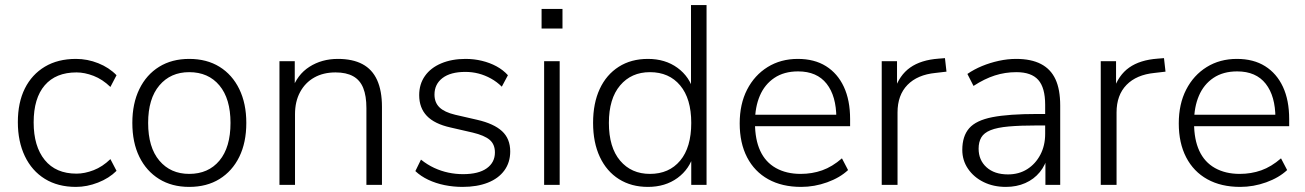

<svg xmlns="http://www.w3.org/2000/svg" viewBox="-20 -725 5120 753"><path d="M278 8Q207 8 156 -23.5Q105 -55 77.5 -112.5Q50 -170 50 -246Q50 -323 77.5 -378Q105 -433 156 -463.5Q207 -494 278 -494Q323 -494 365.5 -477Q408 -460 437 -430L413 -384Q382 -414 347 -427.5Q312 -441 280 -441Q199 -441 155.5 -390.5Q112 -340 112 -245Q112 -151 155.5 -97.5Q199 -44 280 -44Q312 -44 347 -57.5Q382 -71 413 -101L437 -55Q408 -26 364.5 -9Q321 8 278 8Z M722 8Q654 8 604 -23Q554 -54 526.5 -110Q499 -166 499 -243Q499 -319 526.5 -375.5Q554 -432 604 -463Q654 -494 722 -494Q791 -494 841 -463Q891 -432 918.5 -375.5Q946 -319 946 -243Q946 -166 918.5 -110Q891 -54 841 -23Q791 8 722 8ZM722 -43Q797 -43 840.5 -95Q884 -147 884 -243Q884 -338 840.5 -390Q797 -442 722 -442Q649 -442 605 -390Q561 -338 561 -243Q561 -147 605 -95Q649 -43 722 -43Z M1076 0V-485H1136V-372H1125Q1145 -432 1193.5 -463Q1242 -494 1305 -494Q1363 -494 1401.5 -473.5Q1440 -453 1459 -411Q1478 -369 1478 -306V0H1417V-301Q1417 -349 1404.5 -380Q1392 -411 1365 -426Q1338 -441 1296 -441Q1248 -441 1212.5 -421Q1177 -401 1157 -364Q1137 -327 1137 -277V0Z M1794 8Q1758 8 1723.5 1Q1689 -6 1659.5 -20Q1630 -34 1609 -54L1631 -99Q1656 -79 1683 -66.5Q1710 -54 1738.5 -48Q1767 -42 1796 -42Q1857 -42 1889 -65Q1921 -88 1921 -127Q1921 -159 1900.5 -176.5Q1880 -194 1834 -205L1747 -225Q1684 -239 1654 -270.5Q1624 -302 1624 -352Q1624 -395 1646.5 -427Q1669 -459 1710.5 -476.5Q1752 -494 1806 -494Q1839 -494 1870 -486.5Q1901 -479 1927 -465Q1953 -451 1972 -430L1948 -385Q1929 -404 1905.5 -417Q1882 -430 1857 -436.5Q1832 -443 1805 -443Q1747 -443 1715.5 -419Q1684 -395 1684 -354Q1684 -323 1703.5 -304Q1723 -285 1765 -275L1852 -255Q1917 -240 1949 -210.5Q1981 -181 1981 -131Q1981 -88 1958 -56.5Q1935 -25 1893 -8.5Q1851 8 1794 8Z M2104 -613V-690H2186V-613ZM2114 0V-485H2175V0Z M2521 8Q2456 8 2407.5 -22.5Q2359 -53 2332.5 -109.5Q2306 -166 2306 -243Q2306 -320 2332 -376Q2358 -432 2406.5 -463Q2455 -494 2521 -494Q2589 -494 2637 -459Q2685 -424 2701 -365H2690V-705H2751V0H2691V-121H2701Q2685 -62 2637 -27Q2589 8 2521 8ZM2529 -43Q2604 -43 2647.5 -95Q2691 -147 2691 -243Q2691 -338 2647.5 -390Q2604 -442 2529 -442Q2456 -442 2412 -390Q2368 -338 2368 -243Q2368 -147 2412 -95Q2456 -43 2529 -43Z M3122 8Q3047 8 2993 -22Q2939 -52 2910 -108Q2881 -164 2881 -241Q2881 -317 2910 -373.5Q2939 -430 2990.5 -462Q3042 -494 3109 -494Q3174 -494 3219.5 -465.5Q3265 -437 3289.5 -384.5Q3314 -332 3314 -258V-230H2925V-275H3276L3260 -262Q3260 -348 3222 -396.5Q3184 -445 3110 -445Q3055 -445 3017 -419.5Q2979 -394 2960 -349.5Q2941 -305 2941 -247V-242Q2941 -178 2961.5 -133.5Q2982 -89 3023 -66Q3064 -43 3120 -43Q3165 -43 3204.5 -57Q3244 -71 3282 -104L3306 -58Q3274 -28 3224 -10Q3174 8 3122 8Z M3438 0V-485H3498V-371H3488Q3507 -430 3549.5 -460Q3592 -490 3661 -495L3686 -497L3692 -444L3649 -439Q3578 -432 3539 -392Q3500 -352 3500 -284V0Z M3925 8Q3876 8 3837.5 -11Q3799 -30 3776.5 -63Q3754 -96 3754 -137Q3754 -191 3781 -222Q3808 -253 3872 -265.5Q3936 -278 4048 -278H4091V-233H4049Q3982 -233 3936.5 -229Q3891 -225 3865 -214.5Q3839 -204 3828.5 -186Q3818 -168 3818 -142Q3818 -97 3849 -69Q3880 -41 3933 -41Q3976 -41 4008.5 -61.5Q4041 -82 4060 -118Q4079 -154 4079 -200V-314Q4079 -381 4052 -411.5Q4025 -442 3966 -442Q3922 -442 3881.5 -429Q3841 -416 3798 -388L3774 -435Q3800 -453 3831.5 -466Q3863 -479 3897.5 -486.5Q3932 -494 3965 -494Q4024 -494 4062.5 -474Q4101 -454 4119.5 -414Q4138 -374 4138 -311V0H4080V-117H4090Q4081 -78 4058 -50Q4035 -22 4001 -7Q3967 8 3925 8Z M4297 0V-485H4357V-371H4347Q4366 -430 4408.5 -460Q4451 -490 4520 -495L4545 -497L4551 -444L4508 -439Q4437 -432 4398 -392Q4359 -352 4359 -284V0Z M4844 8Q4769 8 4715 -22Q4661 -52 4632 -108Q4603 -164 4603 -241Q4603 -317 4632 -373.5Q4661 -430 4712.5 -462Q4764 -494 4831 -494Q4896 -494 4941.5 -465.5Q4987 -437 5011.5 -384.5Q5036 -332 5036 -258V-230H4647V-275H4998L4982 -262Q4982 -348 4944 -396.5Q4906 -445 4832 -445Q4777 -445 4739 -419.5Q4701 -394 4682 -349.5Q4663 -305 4663 -247V-242Q4663 -178 4683.5 -133.5Q4704 -89 4745 -66Q4786 -43 4842 -43Q4887 -43 4926.5 -57Q4966 -71 5004 -104L5028 -58Q4996 -28 4946 -10Q4896 8 4844 8Z"/></svg>

Font: Nunito Sans 12pt Light
Style: Regular
Weight: 300
Designer: Vernon Adams
Foundry: Vernon Adams
Version: Version 3.101;gftools[0.9.27]